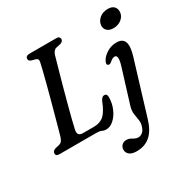

<svg xmlns="http://www.w3.org/2000/svg" viewBox="-205 -885 1293 1317"><g transform="rotate(-30 441.5 -226.0)"><path d="M328.5 0H36.5Q5.5 0 8 -23Q8.5 -41.5 35 -49.5L60.5 -55Q77.5 -59 86.5 -70Q95.5 -81 102 -103.5Q109 -127.5 120.2 -168.5Q131.5 -209.5 145.2 -260Q159 -310.5 173.5 -364Q188 -417.5 200.8 -467Q213.5 -516.5 223.2 -555.2Q233 -594 237 -615Q241.5 -638.5 222.5 -644.5L192.5 -652.5Q182 -656 176.2 -661Q170.5 -666 170.5 -675.5Q170.5 -700 203.5 -700H414Q429.5 -700 435.8 -693.8Q442 -687.5 442 -677.5Q442 -667.5 434.5 -660.8Q427 -654 416.5 -651L384 -644Q360.5 -639.5 349 -604.5Q340 -572.5 324.5 -518.2Q309 -464 291.5 -400.2Q274 -336.5 257.5 -274.5Q241 -212.5 228.8 -164.2Q216.5 -116 212 -93.5Q206.5 -66.5 216.2 -55.5Q226 -44.5 247.5 -44.5H335.5Q384 -44.5 414.2 -72Q444.5 -99.5 471 -168Q484.5 -197.5 503 -197.5Q525.5 -197.5 525 -169Q524.5 -120.5 506.2 -78.8Q488 -37 459.2 -11.5Q430.5 14 398.5 14Q381.5 14 367.8 7Q354 0 328.5 0ZM789 -563Q756 -563 739 -580.8Q722 -598.5 725 -624Q728 -653.5 754.2 -675.5Q780.5 -697.5 820.5 -697.5Q854 -697.5 869.8 -679.5Q885.5 -661.5 882.5 -634.5Q879.5 -605 853.5 -584Q827.5 -563 789 -563ZM809 -328 679.5 97Q657 172.5 614.2 210.2Q571.5 248 505 248Q468.5 248 449.5 232.8Q430.5 217.5 430.5 194Q430.5 173 444.2 158.8Q458 144.5 481.5 144.5Q498.5 144.5 511 151.2Q523.5 158 535.8 164.5Q548 171 563.5 171Q579.5 171 596.2 158.2Q613 145.5 622.5 110Q628 88.5 623.5 65.2Q619 42 615.8 14.8Q612.5 -12.5 623 -46.5L704.5 -310Q729.5 -391 697 -391Q679.5 -391 657.5 -370.5Q642.5 -359 632 -363.5Q616.5 -370.5 629.5 -396Q644 -424.5 679.2 -446.5Q714.5 -468.5 756 -468.5Q805.5 -468.5 817.8 -433Q830 -397.5 809 -328Z"/></g></svg>

Font: Fraunces 9pt Soft
Style: Italic
Weight: 400
Italic angle: -16°
Version: Version 1.000;[0bf87f6ff]